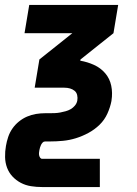

<svg xmlns="http://www.w3.org/2000/svg" viewBox="-32 -540 552 775"><path d="M138 215Q115 215 93 211.5Q71 208 52 198Q33 188 18.5 172.5Q4 157 -3.5 137Q-11 117 -11.5 94Q-12 71 -8 49Q-5 31 1 13Q7 -5 18 -21Q29 -37 44.5 -49.5Q60 -62 77.5 -69.5Q95 -77 113.5 -80Q132 -83 150 -83H169Q180 -83 190.5 -83.5Q201 -84 211.5 -86Q222 -88 233 -91Q244 -94 253.5 -99.5Q263 -105 270.5 -114Q278 -123 280 -134Q280 -134 280 -134Q280 -134 280 -134Q282 -145 279.5 -156Q277 -167 269 -173.5Q261 -180 250.5 -183Q240 -186 228 -186H108L127 -300L260 -406H67L86 -520H445L426 -406L293 -300L292 -295Q321 -290 347.5 -278Q374 -266 392.5 -244.5Q411 -223 417 -194Q423 -165 418 -134H349H418V-133Q413 -107 401.5 -81.5Q390 -56 370 -36.5Q350 -17 325 -3.5Q300 10 274 18Q248 26 221.5 28.5Q195 31 169 31H150Q144 31 140 35.5Q136 40 133.5 45Q131 50 129.5 55.5Q128 61 127 66Q126 71 125.5 76.5Q125 82 126 87Q127 92 130 96.5Q133 101 138 101H371V215Z"/></svg>

Font: Iosevka SS04 Heavy
Style: Italic
Weight: 900
Italic angle: -9°
Monospace: yes
Designer: Belleve Invis
Foundry: Belleve Invis
Version: Version 19.0.0; ttfautohint (v1.8.4)